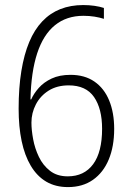

<svg xmlns="http://www.w3.org/2000/svg" viewBox="-20 -744 529 775"><path d="M55.2 -305.2Q55.2 -390.1 66.2 -457.3Q77.1 -524.4 98.1 -574.5Q119.1 -624.5 150.6 -657.7Q182.1 -690.9 223.6 -707.3Q265.1 -723.6 315.9 -723.6Q339.4 -723.6 361.3 -720.5Q383.3 -717.3 399.4 -711.9V-668Q382.8 -673.3 361.6 -676.8Q340.3 -680.2 316.9 -680.2Q248.5 -680.2 201.7 -642.1Q154.8 -604 130.1 -528.8Q105.5 -453.6 103 -342.8H106Q116.2 -366.2 136.5 -389.2Q156.7 -412.1 188.5 -427Q220.2 -441.9 264.6 -441.9Q321.8 -441.9 361.1 -414.8Q400.4 -387.7 420.7 -338.4Q440.9 -289.1 440.9 -223.6Q440.9 -152.8 418.9 -100.1Q397 -47.4 355.2 -18.1Q313.5 11.2 254.4 11.2Q204.1 11.2 166.7 -10.7Q129.4 -32.7 104.5 -74.5Q79.6 -116.2 67.4 -174.3Q55.2 -232.4 55.2 -305.2ZM253.4 -32.2Q319.8 -32.2 356 -81.3Q392.1 -130.4 392.1 -224.1Q392.1 -305.2 359.6 -352.3Q327.1 -399.4 257.3 -399.4Q210 -399.4 176.3 -378.2Q142.6 -356.9 124.8 -322.5Q106.9 -288.1 106.9 -249Q106.9 -219.2 113.8 -182.1Q120.6 -145 137 -110.8Q153.3 -76.7 181.9 -54.4Q210.4 -32.2 253.4 -32.2Z"/></svg>

Font: Open Sans SemiCondensed Light
Style: Regular
Weight: 300
Width: 4
Designer: Monotype Design Team
Foundry: Monotype Imaging Inc.
Version: Version 3.000